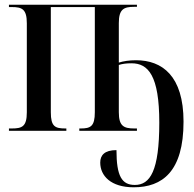

<svg xmlns="http://www.w3.org/2000/svg" viewBox="-20 -556 826 816"><path d="M548 240C670 240 760 173 760 -39C760 -234 669 -300 558 -300C529 -300 504 -296 485 -290V-458C485 -517 506 -527 550 -527H562V-536H18V-526H30C74 -526 94 -517 94 -457V-79C94 -18 74 -10 30 -10H18V0H262V-10H258C214 -10 196 -18 196 -79V-526H383V-79C383 -19 365 -10 323 -10H317V0H562V-10H551C506 -10 485 -20 485 -79V-280C501 -285 518 -287 539 -287C610 -287 657 -235 657 -35C657 171 618 230 553 230C498 230 475 193 475 82C424 82 406 104 406 135C406 191 451 240 548 240Z"/></svg>

Font: Noto Serif Display Condensed Medium
Style: Regular
Weight: 500
Width: 3
Designer: Monotype Design Team
Foundry: Monotype Imaging Inc.
Version: Version 2.009